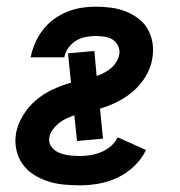

<svg xmlns="http://www.w3.org/2000/svg" viewBox="-20 -548 540 576"><path d="M219 8Q194 8 169.5 5.5Q145 3 122.5 -4.5Q100 -12 80.5 -24.5Q61 -37 47.5 -56Q34 -75 29 -99Q24 -123 28 -148Q33 -175 49 -201.5Q65 -228 88 -247.5Q111 -267 138 -279.5Q165 -292 193 -300L184 -388L263 -395L270 -320Q282 -324 293 -330Q304 -336 313.5 -344Q323 -352 329.5 -363Q336 -374 338 -386Q340 -399 334 -411Q328 -423 317.5 -429.5Q307 -436 293.5 -438Q280 -440 267 -440Q252 -440 236.5 -437Q221 -434 207.5 -425.5Q194 -417 184.5 -403.5Q175 -390 173 -376H72Q72 -376 72 -376Q72 -376 72 -376Q76 -397 85 -418Q94 -439 108 -457.5Q122 -476 141 -490Q160 -504 181 -512.5Q202 -521 223.5 -524.5Q245 -528 267 -528Q290 -528 313 -525Q336 -522 356.5 -514Q377 -506 394.5 -493Q412 -480 423 -461Q434 -442 437.5 -419.5Q441 -397 437 -373Q433 -346 418 -320.5Q403 -295 381 -275.5Q359 -256 333 -243Q307 -230 280 -222L289 -132L211 -125L203 -202Q191 -198 179 -192.5Q167 -187 156.5 -178.5Q146 -170 138 -159Q130 -148 128 -136Q125 -120 134.5 -107.5Q144 -95 158 -89.5Q172 -84 187.5 -82Q203 -80 219 -80Q235 -80 251 -82.5Q267 -85 283 -91.5Q299 -98 312.5 -109.5Q326 -121 333 -136L418 -98Q405 -71 382.5 -49.5Q360 -28 332.5 -15Q305 -2 276 3Q247 8 219 8Z"/></svg>

Font: Iosevka SS04 Semibold
Style: Italic
Weight: 600
Italic angle: -9°
Monospace: yes
Designer: Belleve Invis
Foundry: Belleve Invis
Version: Version 19.0.0; ttfautohint (v1.8.4)